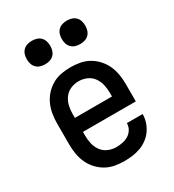

<svg xmlns="http://www.w3.org/2000/svg" viewBox="-180 -839 860 950"><g transform="rotate(-30 250.0 -364.5)"><path d="M250 8Q223 8 196 3Q169 -2 145.5 -15.5Q122 -29 103.5 -49.5Q85 -70 74 -94.5Q63 -119 58.5 -146Q54 -173 54 -200V-320Q54 -347 58.5 -374Q63 -401 74 -425.5Q85 -450 103.5 -470.5Q122 -491 145.5 -504.5Q169 -518 196 -523Q223 -528 250 -528Q277 -528 304 -523Q331 -518 354.5 -504.5Q378 -491 396.5 -470.5Q415 -450 426 -425.5Q437 -401 441.5 -374Q446 -347 446 -320V-220H144V-200Q144 -176 149 -153Q154 -130 168 -110.5Q182 -91 204 -81.5Q226 -72 250 -72Q268 -72 286 -75.5Q304 -79 319.5 -88.5Q335 -98 344.5 -114Q354 -130 354 -149H444Q444 -125 436.5 -102.5Q429 -80 415.5 -61Q402 -42 383 -28Q364 -14 342 -6Q320 2 296.5 5Q273 8 250 8ZM356 -300V-320Q356 -344 351 -367Q346 -390 332 -409.5Q318 -429 296 -438.5Q274 -448 250 -448Q226 -448 204 -438.5Q182 -429 168 -409.5Q154 -390 149 -367Q144 -344 144 -320V-300ZM350 -603Q336 -603 323 -607Q310 -611 300.5 -620.5Q291 -630 287 -643Q283 -656 283 -670Q283 -684 287 -697Q291 -710 300.5 -719.5Q310 -729 323 -733Q336 -737 350 -737Q364 -737 377 -733Q390 -729 399.5 -719.5Q409 -710 413 -697Q417 -684 417 -670Q417 -656 413 -643Q409 -630 399.5 -620.5Q390 -611 377 -607Q364 -603 350 -603ZM150 -603Q136 -603 123 -607Q110 -611 100.5 -620.5Q91 -630 87 -643Q83 -656 83 -670Q83 -684 87 -697Q91 -710 100.5 -719.5Q110 -729 123 -733Q136 -737 150 -737Q164 -737 177 -733Q190 -729 199.5 -719.5Q209 -710 213 -697Q217 -684 217 -670Q217 -656 213 -643Q209 -630 199.5 -620.5Q190 -611 177 -607Q164 -603 150 -603Z"/></g></svg>

Font: Iosevka Bendy Medium
Style: Regular
Weight: 500
Monospace: yes
Designer: Belleve Invis
Foundry: Belleve Invis
Version: Version 30.1.2